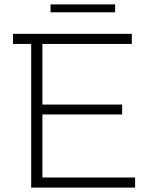

<svg xmlns="http://www.w3.org/2000/svg" viewBox="-20 -854 709 874"><path d="M504 -834V-798H210V-834ZM173 -46H595V0H122V-654H39V-700H580V-654H173V-378H536V-333H173Z"/></svg>

Font: mBank Light
Style: Regular
Weight: 300
Designer: Julieta Ulanovsky
Foundry: Julieta Ulanovsky
Version: Version 7.200;PS 007.200;hotconv 1.0.88;makeotf.lib2.5.64775